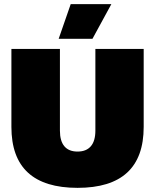

<svg xmlns="http://www.w3.org/2000/svg" viewBox="-20 -896 748 926"><path d="M673 -284Q673 10 354 10Q35 10 35 -284V-660H269V-266Q269 -216 290.5 -190.5Q312 -165 354 -165Q396 -165 418 -190.5Q440 -216 440 -266V-660H673ZM517 -876 426 -709H263L321 -876Z"/></svg>

Font: Work Sans Black
Style: Regular
Weight: 900
Designer: Wei Huang
Foundry: Wei Huang
Version: Version 1.500